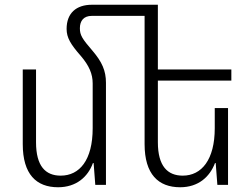

<svg xmlns="http://www.w3.org/2000/svg" viewBox="-20 -780 1063 810"><path d="M427 -431C427 -482 410 -519 371 -565C326 -617 317 -632 317 -661C317 -692 333 -713 367 -713H590V-172C590 -45 648 10 740 10C817 10 865 -34 887 -92H890L897 0H942V-324H886V-239C886 -107 831 -39 751 -39C687 -39 646 -79 646 -180V-440H956V-487H646V-760H368C301 -760 261 -724 261 -658C261 -621 278 -593 321 -544C356 -503 371 -468 371 -428V-239C371 -105 316 -39 236 -39C172 -39 132 -79 132 -180V-487H76V-172C76 -45 133 10 225 10C302 10 351 -34 372 -92H375L382 0H427Z"/></svg>

Font: Noto Sans Armenian SemiCondensed Light
Style: Regular
Weight: 300
Width: 4
Designer: Monotype Design Team
Foundry: Monotype Imaging Inc.
Version: Version 2.008